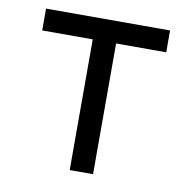

<svg xmlns="http://www.w3.org/2000/svg" viewBox="-66 -610 667 676"><g transform="rotate(10 267.0 -272.5)"><path d="M45.4 -467.3V-545.4H488.8V-467.3H309.6V0H226.1V-467.3Z"/></g></svg>

Font: Sahel VF Regular
Style: Regular
Weight: 400
Foundry: Saber Rastikerdar (saber.rastikerdar@gmail.com)
Version: Version 3.4.0